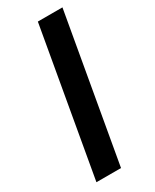

<svg xmlns="http://www.w3.org/2000/svg" viewBox="-184 -749 643 798"><g transform="rotate(-30 137.5 -350.0)"><path d="M145 0H27L150 -700H268Z"/></g></svg>

Font: Cabin
Style: SemiBold Italic
Weight: 600
Designer: Pablo Impallari
Foundry: Pablo Impallari. www.impallari.com Igino Marini. www.ikern.com
Version: Version 1.005